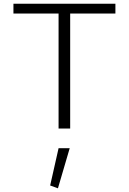

<svg xmlns="http://www.w3.org/2000/svg" viewBox="-20 -687 687 1026"><path d="M248 304.2 289.6 319.3 352.5 105H293ZM355 -614.7H596.7V-667H51.8V-614.7H293V0H355Z"/></svg>

Font: Estedad Light
Style: Regular
Weight: 300
Designer: Amin Abedi
Version: Version 7.3